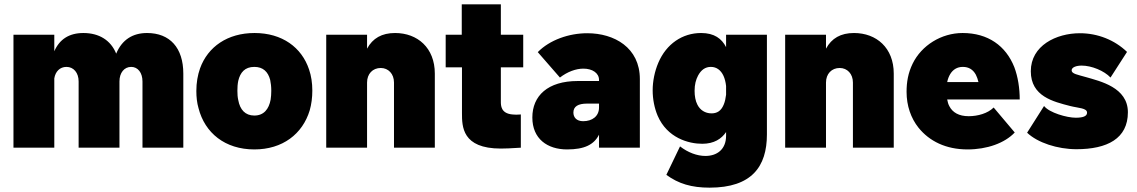

<svg xmlns="http://www.w3.org/2000/svg" viewBox="-20 -680 5235 884"><path d="M657 -528C592 -528 542 -498 515 -433C490 -495 436 -528 364 -528C298 -528 254 -499 230 -444V-520H42V0H230V-319C235 -351 256 -372 286 -372C319 -372 342 -345 342 -305V0H530V-305C530 -345 552 -372 584 -372C615 -372 636 -345 636 -305V0H824V-341C824 -460 762 -528 657 -528Z M1151 8C1281 8 1373 -63 1406 -172C1414 -200 1418 -231 1418 -263C1418 -298 1413 -331 1403 -360C1369 -462 1279 -528 1152 -528C1028 -528 937 -465 901 -365C890 -334 884 -299 884 -261C884 -233 887 -206 894 -182C923 -68 1016 8 1151 8ZM1151 -148C1109 -148 1085 -175 1077 -219C1074 -232 1073 -246 1073 -262C1073 -278 1074 -294 1077 -308C1086 -346 1107 -372 1151 -372C1191 -372 1214 -350 1224 -312C1227 -298 1229 -281 1229 -262C1229 -248 1228 -234 1226 -221C1218 -178 1195 -148 1151 -148Z M1799 -528C1738 -528 1696 -504 1670 -456V-520H1482V0H1670V-300C1670 -340 1696 -367 1733 -367C1768 -367 1794 -340 1794 -300V0H1982V-341C1982 -460 1902 -528 1799 -528Z M2389 -370V-520H2286V-660H2106V-520H2032V-370H2107V-160C2107 -98 2107 4 2286 4C2304 4 2332 3 2378 0V-153C2371 -153 2364 -152 2357 -152C2351 -152 2345 -153 2339 -153C2286 -158 2286 -194 2286 -213V-370Z M2684 -527C2599 -527 2511 -496 2456 -440L2558 -323C2593 -350 2632 -364 2666 -364C2707 -364 2738 -344 2738 -312V-307H2640C2502 -307 2431 -239 2431 -139C2431 -41 2500 8 2591 8C2671 8 2715 -14 2738 -60V0H2926V-316C2926 -461 2808 -527 2684 -527ZM2665 -122C2634 -122 2620 -140 2620 -162C2620 -190 2642 -203 2683 -203H2738V-185C2738 -145 2707 -122 2665 -122Z M3323 -520V-463C3303 -502 3269 -528 3208 -528C3122 -528 3048 -478 3011 -391C2994 -351 2985 -306 2985 -264C2985 -224 2993 -182 3008 -147C3052 -45 3150 -18 3213 -18C3268 -18 3302 -41 3323 -72V-55C3323 8 3281 38 3228 38C3189 38 3147 22 3111 -6L3048 125C3104 166 3164 184 3247 184C3441 184 3511 87 3511 -61V-520ZM3312 -198C3300 -169 3281 -158 3256 -158C3226 -158 3203 -174 3191 -198C3182 -215 3178 -238 3178 -262C3178 -291 3184 -313 3194 -332C3208 -358 3227 -372 3253 -372C3279 -372 3299 -357 3311 -331C3317 -318 3321 -302 3323 -284V-244C3321 -228 3318 -212 3312 -198Z M3912 -528C3851 -528 3809 -504 3783 -456V-520H3595V0H3783V-300C3783 -340 3809 -367 3846 -367C3881 -367 3907 -340 3907 -300V0H4095V-341C4095 -460 4015 -528 3912 -528Z M4440 -145C4395 -145 4366 -162 4351 -191C4346 -200 4343 -211 4341 -222H4675C4675 -273 4667 -326 4650 -371C4611 -469 4529 -528 4412 -528C4314 -528 4223 -471 4182 -387C4161 -344 4154 -302 4154 -257C4154 -193 4174 -136 4209 -92C4259 -30 4335 8 4435 8C4524 8 4606 -21 4652 -70L4555 -185C4528 -158 4482 -145 4440 -145ZM4413 -372C4440 -372 4460 -360 4473 -336C4478 -326 4482 -315 4485 -302H4341C4344 -317 4349 -329 4355 -339C4368 -360 4387 -372 4413 -372Z M4936 7C5078 7 5173 -42 5173 -163C5173 -278 5045 -306 4980 -325C4942 -336 4914 -340 4914 -356C4914 -371 4937 -378 4960 -378C5006 -378 5064 -354 5093 -323L5169 -441C5112 -496 5034 -527 4952 -527C4843 -527 4726 -470 4726 -352C4726 -236 4830 -212 4907 -192C4946 -182 4985 -183 4985 -161C4985 -144 4964 -138 4933 -138C4892 -138 4811 -161 4787 -192L4709 -69C4757 -23 4849 7 4936 7Z"/></svg>

Font: Arthouse Owned Black
Style: Regular
Weight: 900
Designer: Jeremy Tribby
Foundry: Tribby Type
Version: Version 1.000;PS 001.000;hotconv 1.0.88;makeotf.lib2.5.64775